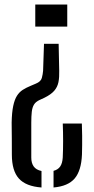

<svg xmlns="http://www.w3.org/2000/svg" viewBox="-20 -620 414 847"><path d="M238.7 -426.9 241.2 -307.2Q242.1 -279 237.8 -257.4Q233.4 -235.9 219.1 -219.4Q204.8 -203 176.2 -188.9L153.9 -178.6Q137.7 -171.1 130 -158.7Q122.4 -146.3 120.2 -126.7Q118 -107.2 118 -78.5V75.3Q118 99.1 128.6 114.2Q139.2 129.3 163.1 134.4V207.1Q94.3 202 63.3 167.6Q32.3 133.3 32.3 61.9Q32.3 17.5 32.1 -8.5Q31.9 -34.4 31.7 -50.2Q31.4 -65.9 31.4 -79.3Q32.3 -124.6 38.3 -152.5Q44.2 -180.5 54.6 -197.1Q65 -213.7 80.4 -223.6Q95.9 -233.5 116.1 -241.7L138 -251Q160.2 -260 164.5 -276Q168.8 -292 170.1 -307.7L174.1 -426.9ZM341.1 -75Q342.1 -44.1 342.4 -21.6Q342.6 0.8 342.4 20.3Q342.2 39.8 341.6 61.9Q338.6 132.8 309.5 167.2Q280.3 201.5 216.2 207.1V133.7Q235.8 128.6 245.6 114.4Q255.3 100.1 256.8 74.9Q258.4 41.1 258.4 2Q258.4 -37 256.9 -75ZM276.7 -600V-502.6H135.6V-600Z"/></svg>

Font: Big Shoulders Stencil Text Thin
Style: Regular
Weight: 100
Designer: Patric King
Foundry: XO Type Co
Version: Version 2.001